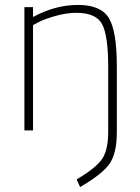

<svg xmlns="http://www.w3.org/2000/svg" viewBox="-20 -529 568 779"><path d="M114 0H79V-500H114V-460Q204 -509 296.5 -509Q389 -509 421.5 -456Q454 -403 454 -260V7Q454 92 425 134.5Q396 177 305 230L291 199Q370 152 394.5 115.5Q419 79 419 6V-258Q419 -384 394.5 -430.5Q370 -477 290 -477Q250 -477 206 -464.5Q162 -452 138 -440L114 -427Z"/></svg>

Font: Titillium Web
Style: Thin
Weight: 200
Version: Version 1.001;PS 57.000;hotconv 1.0.70;makeotf.lib2.5.55311